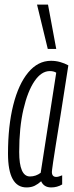

<svg xmlns="http://www.w3.org/2000/svg" viewBox="-20 -810 322 840"><path d="M204 10Q172 10 160 -17Q147 -5 132 2.5Q117 10 96 10Q15 10 15 -138Q15 -259 38 -350.5Q61 -442 103.5 -493Q146 -544 203 -544Q224 -544 243.5 -538.5Q263 -533 279 -524Q259 -394 245.5 -309.5Q232 -225 224 -175.5Q216 -126 212.5 -101.5Q209 -77 208 -68.5Q207 -60 207 -58Q207 -36 226 -36Q236 -36 252 -43V-3Q230 10 204 10ZM158 -54 226 -492Q215 -499 198 -499Q161 -499 131 -455Q101 -411 82.5 -331.5Q64 -252 64 -145Q64 -38 111 -38Q137 -38 158 -54ZM189 -596 142 -790H190L226 -596Z"/></svg>

Font: Georama ExtraCondensed Light
Style: Italic
Weight: 300
Width: 2
Italic angle: -9°
Designer: Jean-Baptiste Levee
Foundry: Production Type
Version: Version 1.000